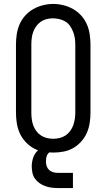

<svg xmlns="http://www.w3.org/2000/svg" viewBox="-20 -766 540 974"><path d="M250 8Q224 8 197.5 3Q171 -2 148.5 -15Q126 -28 108 -48Q90 -68 79.5 -92Q69 -116 65 -142.5Q61 -169 61 -195V-540Q61 -566 65 -592.5Q69 -619 79.5 -643Q90 -667 108 -687Q126 -707 149 -720Q172 -733 198 -739.5Q224 -746 250 -746Q276 -746 302 -739.5Q328 -733 351 -720Q374 -707 392 -687Q410 -667 420.5 -643Q431 -619 435 -592.5Q439 -566 439 -540V-195Q439 -169 435 -142.5Q431 -116 420.5 -92Q410 -68 392 -48Q374 -28 351.5 -15Q329 -2 302.5 3Q276 8 250 8ZM250 -62Q266 -62 282.5 -66Q299 -70 312.5 -79Q326 -88 336 -101.5Q346 -115 351.5 -130.5Q357 -146 359.5 -162.5Q362 -179 362 -195V-540Q362 -557 359.5 -573Q357 -589 351 -604.5Q345 -620 335.5 -634Q326 -648 312 -656.5Q298 -665 281.5 -669Q265 -673 248 -673Q232 -673 216 -669Q200 -665 186.5 -655.5Q173 -646 163.5 -632.5Q154 -619 148.5 -604Q143 -589 141 -572.5Q139 -556 139 -540V-195Q139 -179 141 -162.5Q143 -146 148.5 -130.5Q154 -115 164 -101.5Q174 -88 187.5 -79Q201 -70 217.5 -66Q234 -62 250 -62ZM275 188Q259 188 242.5 186Q226 184 210.5 178.5Q195 173 181 163.5Q167 154 157.5 140.5Q148 127 144.5 110.5Q141 94 141 78Q141 56 148 35Q155 14 170.5 -1.5Q186 -17 207 -23.5Q228 -30 250 -30V0Q241 0 233 5Q225 10 220.5 18Q216 26 214.5 35.5Q213 45 213 54Q213 66 217 77.5Q221 89 230 97Q239 105 251 108Q263 111 275 111H350V188Z"/></svg>

Font: Iosevka Gothic
Style: Regular
Weight: 400
Monospace: yes
Designer: Belleve Invis
Foundry: Belleve Invis
Version: Version 15.5.1; ttfautohint (v1.8.4)